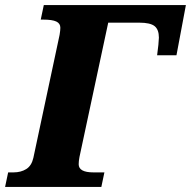

<svg xmlns="http://www.w3.org/2000/svg" viewBox="-54 -734 750 754"><path d="M-34 0 -22 -57H-1Q28 -57 49 -70Q70 -83 77 -114L180 -597Q183 -615 183 -625Q183 -642 167 -649.5Q151 -657 116 -657H106L118 -714H676L639 -517H563L568 -558Q568 -565 569 -572.5Q570 -580 570 -586Q570 -618 553 -631.5Q536 -645 493 -645H371L258 -117Q255 -101 255 -89Q255 -57 313 -57H356L344 0Z"/></svg>

Font: Noto Serif ExtraBold
Style: Italic
Weight: 800
Italic angle: -12°
Designer: Monotype Design Team
Foundry: Monotype Imaging Inc.
Version: Version 2.013